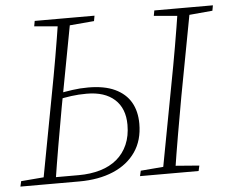

<svg xmlns="http://www.w3.org/2000/svg" viewBox="-49 -732 957 790"><g transform="rotate(-5 429.0 -337.0)"><path d="M123 0 128 -26H247Q296 -26 336.5 -38Q377 -50 405.5 -74Q434 -98 449.5 -133.5Q465 -169 465 -215Q465 -283 424 -320Q383 -357 309 -357Q275 -357 245.5 -353Q216 -349 184 -342L189 -367Q221 -373 252 -377.5Q283 -382 317 -382Q384 -382 427.5 -361.5Q471 -341 492.5 -304Q514 -267 514 -215Q514 -147 481 -99Q448 -51 388 -25.5Q328 0 247 0ZM97 0 165 -362Q180 -440 193.5 -518Q207 -596 219 -674H270L202 -312Q188 -234 174.5 -156Q161 -78 149 0ZM118 -652 122 -674H369L365 -652L249 -642H231ZM4 0 9 -22 118 -31H130L125 0ZM498 0 503 -22 613 -31H631L745 -22L740 0ZM591 0 659 -362Q674 -440 687.5 -518Q701 -596 713 -674H764L696 -312Q682 -234 668.5 -156Q655 -78 643 0ZM612 -652 616 -674H858L854 -652L743 -642H725Z"/></g></svg>

Font: Source Serif 4 36pt Light
Style: Italic
Weight: 300
Italic angle: -12°
Designer: Frank Grießhammer
Foundry: Adobe Systems Incorporated
Version: Version 4.004;hotconv 1.0.116;makeotfexe 2.5.65601